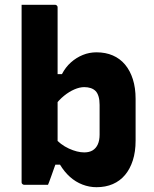

<svg xmlns="http://www.w3.org/2000/svg" viewBox="-20 -770 640 800"><path d="M180 0Q169 0 150 0Q131 0 111.5 0Q92 0 81 0Q78 0 75.5 -1.5Q73 -3 71.5 -5Q70 -7 70 -11Q70 -85 70 -159Q70 -233 70 -307Q70 -381 70 -455Q70 -529 70 -603Q70 -640 70 -676.5Q70 -713 70 -750Q88 -750 105 -750Q122 -750 139.5 -750Q157 -750 174 -750Q191 -750 209 -750Q213 -750 215 -748.5Q217 -747 218.5 -745Q220 -743 220 -739Q220 -659 220 -580.5Q220 -502 220 -424.5Q220 -347 220 -268.5Q220 -190 220 -110Q220 -110 216 -98.5Q212 -87 206 -71Q200 -55 194.5 -38.5Q189 -22 184.5 -11Q180 0 180 0ZM186 -84 205 -198Q232 -167 267 -151Q302 -135 331 -135Q352 -135 366 -143.5Q380 -152 387.5 -168.5Q395 -185 395 -209V-333Q395 -354 390.5 -368.5Q386 -383 378 -391Q370 -399 358 -403Q346 -407 331 -407Q312 -407 290 -397.5Q268 -388 247 -371Q226 -354 209 -331V-461H238Q253 -490 275.5 -510Q298 -530 325 -541Q352 -552 382 -552Q420 -552 450 -539Q480 -526 501 -501Q522 -476 533.5 -440Q545 -404 545 -358V-184Q545 -138 533.5 -102Q522 -66 501 -41Q480 -16 450 -3Q420 10 382 10Q352 10 323.5 -1Q295 -12 271.5 -33Q248 -54 230 -84Z"/></svg>

Font: Recursive ExtraBold
Style: Regular
Weight: 800
Version: Version 1.085